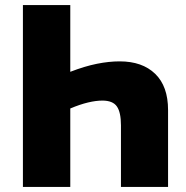

<svg xmlns="http://www.w3.org/2000/svg" viewBox="-20 -734 729 754"><path d="M70 -714H256V-452Q313 -474 360.5 -483.5Q408 -493 450 -493Q539 -493 589.5 -444Q640 -395 640 -302V0H455V-242Q455 -293 439 -316Q423 -339 382 -339Q357 -339 325.5 -331.5Q294 -324 256 -308V0H70Z"/></svg>

Font: Noto Sans SemiCondensed Black
Style: Regular
Weight: 900
Width: 4
Designer: Monotype Design Team
Foundry: Monotype Imaging Inc.
Version: Version 2.013; ttfautohint (v1.8.4.7-5d5b)